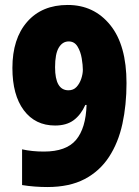

<svg xmlns="http://www.w3.org/2000/svg" viewBox="-20 -744 562 774"><path d="M490 -409Q490 -321 473.5 -245Q457 -169 419.5 -111.5Q382 -54 321 -22Q260 10 171 10Q146 10 119.5 8Q93 6 69 2V-142Q109 -133 157 -133Q247 -133 286.5 -180Q326 -227 329 -321H324Q306 -281 277 -259.5Q248 -238 202 -238Q122 -238 76 -299.5Q30 -361 30 -470Q30 -588 89.5 -656Q149 -724 253 -724Q359 -724 424.5 -643Q490 -562 490 -409ZM257 -577Q232 -577 217 -552Q202 -527 202 -473Q202 -380 256 -380Q276 -380 288.5 -393.5Q301 -407 307.5 -426.5Q314 -446 314 -463Q314 -481 309.5 -508.5Q305 -536 292.5 -556.5Q280 -577 257 -577Z"/></svg>

Font: Noto Sans Gujarati UI Condensed Black
Style: Regular
Weight: 900
Width: 3
Designer: Jelle Bosma - Monotype Design Team, Universal Thirst
Foundry: Monotype Imaging Inc.
Version: Version 2.106; ttfautohint (v1.8.4.7-5d5b)